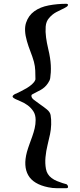

<svg xmlns="http://www.w3.org/2000/svg" viewBox="-20 -820 423 1013"><path d="M63 -325Q75 -331 90.5 -338.5Q106 -346 121 -355Q136 -364 148.5 -375Q161 -386 166 -398Q167 -399 167 -402Q167 -425 166 -448Q165 -471 159 -494Q151 -522 140.5 -548.5Q130 -575 122 -603Q105 -662 117.5 -700Q130 -738 161 -760.5Q192 -783 237 -791.5Q282 -800 330 -800Q334 -800 337 -798Q340 -796 338 -791Q336 -787 330.5 -783.5Q325 -780 321 -778Q298 -767 277 -756Q256 -745 239 -725Q223 -707 221 -679.5Q219 -652 223 -622.5Q227 -593 234 -564Q241 -535 244 -514Q247 -495 248 -476Q249 -457 248 -438Q247 -421 245 -408Q243 -395 233 -381Q225 -369 215.5 -360.5Q206 -352 195.5 -346Q185 -340 173.5 -334.5Q162 -329 150 -322Q149 -321 147.5 -320Q146 -319 146 -317Q144 -305 158.5 -293.5Q173 -282 192 -269Q211 -256 227.5 -242.5Q244 -229 247 -213Q251 -190 250 -162.5Q249 -135 244 -112Q239 -88 231 -55.5Q223 -23 220 9.5Q217 42 222.5 71.5Q228 101 252 119Q265 129 280 135Q295 141 310 146L331 152Q338 157 339 165Q340 173 329 173Q305 173 281 173Q257 173 234 168Q156 152 129 104.5Q102 57 122 -18Q128 -39 135.5 -59.5Q143 -80 150.5 -101Q158 -122 163 -143.5Q168 -165 168 -187Q168 -215 155.5 -233.5Q143 -252 126 -264.5Q109 -277 90.5 -284.5Q72 -292 60 -298Q48 -304 46.5 -310Q45 -316 61 -325Z"/></svg>

Font: SoukouMincho
Style: Regular
Weight: 400
Designer: Dr. Ken Lunde (project architect, glyph set definition & overall production); Masataka HATTORI  (production & ideograph 
Foundry: Adobe Systems Incorporated
Version: Version 1.00